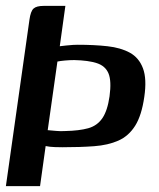

<svg xmlns="http://www.w3.org/2000/svg" viewBox="-20 -525 541 652"><path d="M0 107 80 -458Q84 -487 94 -496Q104 -505 128 -505H202L183 -368Q193 -369 205 -370.5Q217 -372 228 -372.5Q239 -373 244 -373Q300 -373 345 -368Q390 -363 421 -346Q452 -329 465.5 -293Q479 -257 470 -196Q461 -133 439 -98Q417 -63 382 -47.5Q347 -32 299.5 -28.5Q252 -25 192 -25Q184 -25 166.5 -25.5Q149 -26 135 -29L116 107ZM352 -198Q359 -250 348.5 -275.5Q338 -301 309 -310.5Q280 -320 232 -321Q217 -321 200.5 -319.5Q184 -318 175 -316L142 -83Q155 -82 170 -80.5Q185 -79 201 -80Q249 -81 279.5 -89.5Q310 -98 327.5 -123.5Q345 -149 352 -198Z"/></svg>

Font: Genos Thin SemiBold
Style: Italic
Weight: 600
Italic angle: -8°
Version: Version 1.010